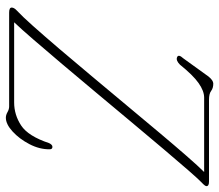

<svg xmlns="http://www.w3.org/2000/svg" viewBox="-67 -687 766 672"><g transform="rotate(90 316.0 -351.0)"><path d="M352.5 0H24Q6.5 0 6.5 -9Q6.5 -17.5 17.5 -27.5Q36 -44.5 70.8 -83.5Q105.5 -122.5 150.8 -175.5Q196 -228.5 246.5 -289Q297 -349.5 347.8 -410.2Q398.5 -471 444.2 -525.5Q490 -580 525.8 -621Q561.5 -662 582 -682.5H321.5Q298.5 -682.5 271 -663.2Q243.5 -644 206.5 -598Q192 -583.5 181 -587.5Q168 -592 184.5 -610L248 -698Q261.5 -714.5 272.5 -714.5Q288.5 -714.5 298.2 -707Q308 -699.5 329.5 -699.5H616Q631.5 -699.5 631.5 -690.5Q631.5 -685.5 618.5 -673.5Q607 -662.5 576 -627Q545 -591.5 501.5 -540Q458 -488.5 407.2 -427.8Q356.5 -367 304.2 -304.5Q252 -242 204 -185.2Q156 -128.5 118 -84.5Q80 -40.5 58 -17.5H338.5Q382 -17.5 419.2 -42Q456.5 -66.5 481 -140Q486.5 -151.5 494 -151.5Q502.5 -151.5 502.5 -142Q503 -106.5 484.5 -71Q466 -35.5 440.2 -12Q414.5 11.5 392 11.5Q382.5 11.5 372.5 5.8Q362.5 0 352.5 0Z"/></g></svg>

Font: Fraunces 9pt Thin
Style: Italic
Weight: 100
Italic angle: -16°
Version: Version 1.000;[b76b70a41]